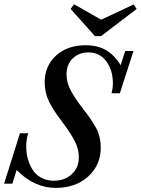

<svg xmlns="http://www.w3.org/2000/svg" viewBox="-51 -895 681 928"><path d="M408.2 -720.2 290.5 -851.6 306.6 -874.5 438 -799.8 595.2 -873.5 609.4 -851.6 437 -720.2ZM218.8 13.2Q114.7 13.2 29.3 -73.2L8.8 -7.3H-31.2L45.4 -251H85.4Q75.7 -222.2 75.7 -187.5Q75.7 -167.5 79.1 -146.7Q82.5 -126 92 -102.8Q101.6 -79.6 116 -62Q130.4 -44.4 154.5 -33Q178.7 -21.5 209 -21.5Q261.7 -21.5 295.9 -53Q330.1 -84.5 330.1 -135.7Q330.1 -175.3 309.3 -214.8Q288.6 -254.4 252.4 -302.2Q207.5 -360.4 186.3 -403.6Q165 -446.8 165 -497.1Q165 -576.2 219.7 -626.2Q274.4 -676.3 362.8 -676.3Q418.9 -676.3 459.7 -653.6Q500.5 -630.9 532.2 -580.1L554.2 -648.4H594.2L528.3 -444.3H488.3Q494.6 -469.2 494.6 -491.7Q494.6 -555.7 462.9 -598.6Q431.2 -641.6 376.5 -641.6Q329.6 -641.6 300 -612.1Q270.5 -582.5 270.5 -535.2Q270.5 -495.6 291.5 -456.8Q312.5 -418 350.6 -368.7Q394 -314 415 -273.4Q436 -232.9 436 -182.1Q436 -96.7 375 -41.7Q314 13.2 218.8 13.2Z"/></svg>

Font: Elstob 10pt Medium
Style: Italic
Weight: 500
Italic angle: -20°
Designer: Peter S. Baker
Version: Version 1.015